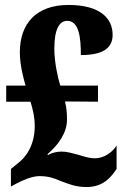

<svg xmlns="http://www.w3.org/2000/svg" viewBox="-20 -744 506 774"><path d="M329 10C398 10 429 -32 450 -63V-157C429 -125 395 -106 363 -106C337 -106 316 -114 296 -120C272 -126 251 -133 228 -133C207 -133 183 -126 174 -119L171 -122C218 -162 250 -211 250 -261C250 -285 249 -307 242 -335L375 -334V-399H223C213 -430 199 -495 199 -547C199 -624 218 -660 251 -660C299 -660 306 -591 306 -522C404 -522 434 -556 434 -604C434 -669 385 -724 256 -724C127 -724 60 -650 60 -533C60 -483 74 -430 83 -399H5V-334H103C113 -300 120 -273 120 -235C120 -154 80 -106 51 -85L24 -63V8L46 -4C73 -18 109 -34 139 -34C174 -34 195 -27 228 -13C253 -4 283 10 329 10Z"/></svg>

Font: Noto Serif Myanmar ExtraCondensed Black
Style: Regular
Weight: 900
Width: 2
Designer: Ben Mitchell and the Monotype Design Team
Foundry: Monotype Imaging Inc.
Version: Version 2.106